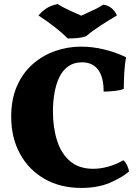

<svg xmlns="http://www.w3.org/2000/svg" viewBox="-20 -914 674 943"><path d="M379 9Q276 9 198.5 -35.5Q121 -80 78 -159Q35 -238 35 -341Q35 -426 63 -490.5Q91 -555 139.5 -598Q188 -641 250 -663Q312 -685 379 -685Q433 -685 490 -671.5Q547 -658 599 -633Q593 -599 590.5 -559Q588 -519 588 -478Q575 -471 543.5 -467.5Q512 -464 489 -464Q489 -516 475.5 -547.5Q462 -579 438.5 -593.5Q415 -608 383 -608Q343 -608 315 -588Q287 -568 271 -534Q255 -500 247.5 -457Q240 -414 240 -367Q240 -287 260.5 -223Q281 -159 324.5 -122Q368 -85 438 -85Q472 -85 509.5 -95Q547 -105 586 -127Q597 -117 604 -102.5Q611 -88 614 -72Q578 -41 519 -16Q460 9 379 9ZM313 -725Q285 -753 249 -781Q213 -809 169 -838Q186 -858 207.5 -872.5Q229 -887 263 -894Q287 -879 318 -864.5Q349 -850 379 -837Q396 -845 415 -853.5Q434 -862 453 -871.5Q472 -881 487 -891Q513 -888 530.5 -871.5Q548 -855 554 -838Q515 -815 474 -788.5Q433 -762 403 -736Q382 -729 359.5 -727Q337 -725 313 -725Z"/></svg>

Font: Vollkorn Black
Style: Regular
Weight: 900
Designer: Friedrich Althausen
Foundry: Friedrich Althausen
Version: Version 5.000